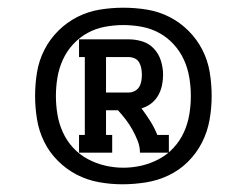

<svg xmlns="http://www.w3.org/2000/svg" viewBox="-20 -924 640 498"><path d="M185 -528V-574H200V-776H185V-822H313Q332 -822 349.5 -816.5Q367 -811 379.5 -797.5Q392 -784 397.5 -766Q403 -748 403 -730Q403 -716 400 -702Q397 -688 390 -676Q383 -664 372 -655.5Q361 -647 347 -643Q359 -627 370 -609.5Q381 -592 388 -574H418V-528H343Q343 -544 337 -559Q331 -574 323.5 -587.5Q316 -601 306.5 -613.5Q297 -626 286 -638H255V-574H271V-528ZM255 -684H313Q322 -684 329.5 -688Q337 -692 341 -698.5Q345 -705 346.5 -713.5Q348 -722 348 -730Q348 -738 346.5 -746.5Q345 -755 341 -762Q337 -769 329.5 -772.5Q322 -776 313 -776H255ZM297 -446Q267 -446 236.5 -451.5Q206 -457 179 -471Q152 -485 130 -507Q108 -529 94.5 -556.5Q81 -584 76 -614.5Q71 -645 71 -675Q71 -706 76 -736.5Q81 -767 95 -794.5Q109 -822 131 -844Q153 -866 180.5 -880Q208 -894 238.5 -899Q269 -904 300 -904Q331 -904 361.5 -899Q392 -894 419.5 -880Q447 -866 469 -844Q491 -822 505 -794.5Q519 -767 524 -736.5Q529 -706 529 -675Q529 -644 523.5 -613Q518 -582 504 -554.5Q490 -527 468 -505Q446 -483 418 -469.5Q390 -456 359 -451Q328 -446 297 -446ZM300 -489Q324 -489 347.5 -494.5Q371 -500 392.5 -511.5Q414 -523 430.5 -541Q447 -559 457 -581Q467 -603 471 -627Q475 -651 475 -675Q475 -699 471 -723Q467 -747 457 -769Q447 -791 430.5 -809Q414 -827 393 -838.5Q372 -850 348 -854.5Q324 -859 300 -859Q276 -859 252 -854.5Q228 -850 207 -838.5Q186 -827 169.5 -809Q153 -791 143 -769Q133 -747 129 -723Q125 -699 125 -675Q125 -651 129 -627Q133 -603 143 -581Q153 -559 169.5 -541Q186 -523 207.5 -511.5Q229 -500 252.5 -494.5Q276 -489 300 -489Z"/></svg>

Font: Iosevka Curly Slab XBdEx
Style: Regular
Weight: 800
Width: 7
Monospace: yes
Designer: Belleve Invis
Foundry: Belleve Invis
Version: Version 11.0.0; ttfautohint (v1.8.3)